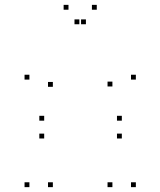

<svg xmlns="http://www.w3.org/2000/svg" viewBox="-20 -760 660 790"><path d="M197.5 10V-10H177.5V10ZM197.5 -402.8V-422.8H177.5V-402.8ZM333.5 -660.2V-680.2H313.5V-660.2ZM306.5 -660.2V-680.2H286.5V-660.2ZM442.5 -404.2V-424.2H422.5V-404.2ZM442.5 10V-10H422.5V10ZM539 10V-10H519V10ZM539 -432.5V-452.5H519V-432.5ZM378.2 -720V-740H358.2V-720ZM261.8 -720V-740H241.8V-720ZM101 -432.5V-452.5H81V-432.5ZM101 10V-10H81V10ZM481.3 -190.2V-210.2H461.3V-190.2ZM481.3 -263.5V-283.5H461.3V-263.5ZM161.8 -263.5V-283.5H141.8V-263.5ZM161.8 -190.2V-210.2H141.8V-190.2Z"/></svg>

Font: Monaspace Krypton Dots Var
Style: Regular
Weight: 400
Designer: Riley Cran and the Lettermatic Team
Version: Version 1.100 (Monaspace Krypton Dots)